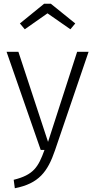

<svg xmlns="http://www.w3.org/2000/svg" viewBox="-20 -799 508 1023"><path d="M112 -643 233 -728 355 -643 381 -674 251 -779H215L86 -674ZM452 -523H391L236 -43L78 -523H15L197 0H217C184 92 158 133 53 159L59 204C187 179 234 116 273 2Z"/></svg>

Font: FiraGO Light
Style: Regular
Weight: 300
Designer: bBox Type
Foundry: bBox Type GmbH
Version: Version 1.001;PS 001.001;hotconv 1.0.88;makeotf.lib2.5.64775